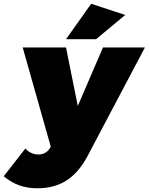

<svg xmlns="http://www.w3.org/2000/svg" viewBox="-100 -800 793 1024"><path d="M-80.1 140.1 35.2 -7.8Q65.4 23.9 104 23.9Q141.6 23.9 162.1 -3.9L170.9 -17.1L21 -546.9H252L314.9 -234.9L449.2 -546.9H672.9L363.8 38.1Q317.4 123 252.9 163.6Q188.5 204.1 100.1 204.1Q46.4 204.1 3.2 188.7Q-40 173.3 -80.1 140.1ZM252 -590.8 386.2 -779.8 567.9 -720.2 412.1 -590.8Z"/></svg>

Font: Trueno Black
Style: Italic
Weight: 900
Designer: Julieta Ulanovsky
Foundry: Julieta Ulanovsky
Version: Version 3.001b | FøM Fix